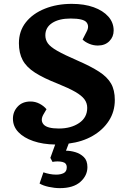

<svg xmlns="http://www.w3.org/2000/svg" viewBox="-20 -735 654 995"><path d="M290 240Q263 240 233 233.5Q203 227 185 216L205 158Q219 163 236.5 166.5Q254 170 271 170Q294 170 310 162Q326 154 326 132Q326 109 302.5 104Q279 99 252 104L241 83L266 14Q202 13 152.5 -4Q103 -21 75 -50.5Q47 -80 47 -120Q47 -156 71.5 -182.5Q96 -209 138 -209Q163 -209 185 -197.5Q207 -186 221 -169L204 -140Q188 -110 206.5 -89.5Q225 -69 285 -69Q348 -69 390 -97.5Q432 -126 432 -176Q432 -201 417.5 -220.5Q403 -240 370 -259Q337 -278 280 -301Q206 -330 161.5 -358.5Q117 -387 97.5 -423.5Q78 -460 78 -511Q78 -574 114 -619.5Q150 -665 212.5 -690Q275 -715 352 -715Q417 -715 465.5 -697.5Q514 -680 541.5 -649Q569 -618 569 -577Q569 -544 546.5 -521.5Q524 -499 487 -499Q464 -499 442.5 -508Q421 -517 408 -530L429 -571Q444 -599 428.5 -619Q413 -639 346 -639Q286 -639 250.5 -616Q215 -593 215 -552Q215 -529 228 -510.5Q241 -492 277 -471.5Q313 -451 382 -421Q451 -391 493.5 -363.5Q536 -336 555.5 -302Q575 -268 575 -217Q575 -157 544.5 -109.5Q514 -62 460.5 -31Q407 0 336 9L322 46Q345 46 370.5 53.5Q396 61 414.5 79Q433 97 433 131Q433 175 396.5 207.5Q360 240 290 240Z"/></svg>

Font: Literata 7pt
Style: Bold Italic
Weight: 700
Italic angle: -2°
Designer: Latin by Veronika Burian and Jose Scaglione. Greek by Irene Vlachou. Cyrillic by Vera Evstafieva
Foundry: TypeTogether
Version: Version 3.002